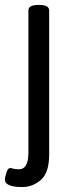

<svg xmlns="http://www.w3.org/2000/svg" viewBox="-30 -545 299 777"><path d="M-10 182Q-10 172 -4 153.5Q2 135 11 135Q15 135 23 137.5Q31 140 47 140Q85 140 85 72V-503Q85 -525 125 -525H129Q169 -525 169 -503V80Q169 154 135.5 183Q102 212 60 212Q-10 212 -10 182Z"/></svg>

Font: Asap Condensed
Style: Regular
Weight: 400
Designer: Pablo Cosgaya
Foundry: Omnibus-Type
Version: Version 1.010; ttfautohint (v1.8)